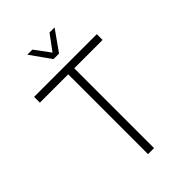

<svg xmlns="http://www.w3.org/2000/svg" viewBox="-263 -1020 1126 1126"><g transform="rotate(-45 300.0 -456.5)"><path d="M275 0V-662H40V-710H560V-662H325V0ZM187 -913H229L300 -817L371 -913H413L323 -786H277Z"/></g></svg>

Font: Geist Mono UltraLight
Style: Regular
Weight: 200
Monospace: yes
Designer: Basement.studio, Andrés Briganti, Mateo Zaragoza
Foundry: Basement.studio, Vercel, Andrés Briganti, Guido Ferreyra, Mateo Zaragoza
Version: Version 1.400; ttfautohint (v1.8.4.7-5d5b)